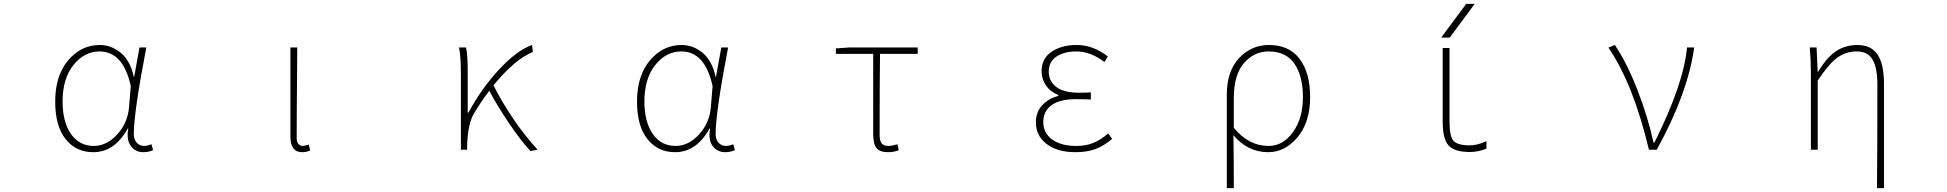

<svg xmlns="http://www.w3.org/2000/svg" viewBox="-20 -772 10040 990"><path d="M460.9 12.7Q372.1 12.7 318.4 -54.7Q264.6 -122.1 264.6 -249Q264.6 -381.8 331.5 -460.9Q398.4 -540 494.1 -540Q553.7 -540 602.5 -500Q651.4 -460 669.9 -376H671.9L699.2 -527.3H734.4Q669.9 -192.4 669.9 -79.1Q669.9 -52.7 685.1 -36.1Q700.2 -19.5 722.7 -19.5Q739.3 -19.5 760.7 -28.3L769.5 2Q746.1 12.7 719.7 12.7Q677.7 12.7 654.3 -19.5Q630.9 -51.8 641.6 -109.4H638.7Q571.3 12.7 460.9 12.7ZM463.9 -19.5Q530.3 -19.5 585 -79.6Q639.6 -139.6 645.5 -221.7L654.3 -328.1Q615.2 -506.8 493.2 -506.8Q415 -506.8 358.9 -437Q302.7 -367.2 302.7 -249Q302.7 -143.6 345.7 -81.5Q388.7 -19.5 463.9 -19.5Z M1538.1 12.7Q1477.5 12.7 1477.5 -66.4V-527.3H1512.7Q1512.7 -472.7 1511.7 -378.4Q1510.7 -284.2 1510.3 -206.5Q1509.8 -128.9 1509.8 -58.6Q1509.8 -40 1518.6 -29.8Q1527.3 -19.5 1541 -19.5Q1549.8 -19.5 1572.3 -26.4L1579.1 3.9Q1561.5 12.7 1538.1 12.7Z M2752 0 2714.8 6.8Q2663.1 -49.8 2603.5 -138.2Q2543.9 -226.6 2502.9 -303.7Q2464.8 -254.9 2424.8 -188.5Q2392.6 -135.7 2388.7 -24.4V0H2356.4V-396.5Q2356.4 -481.4 2346.7 -527.3H2382.8Q2391.6 -490.2 2391.6 -409.2V-191.4H2395.5Q2462.9 -316.4 2554.2 -414.6Q2645.5 -512.7 2723.6 -540L2727.5 -503.9Q2634.8 -466.8 2524.4 -332Q2621.1 -143.6 2752 0Z M3460.9 12.7Q3372.1 12.7 3318.4 -54.7Q3264.6 -122.1 3264.6 -249Q3264.6 -381.8 3331.5 -460.9Q3398.4 -540 3494.1 -540Q3553.7 -540 3602.5 -500Q3651.4 -460 3669.9 -376H3671.9L3699.2 -527.3H3734.4Q3669.9 -192.4 3669.9 -79.1Q3669.9 -52.7 3685.1 -36.1Q3700.2 -19.5 3722.7 -19.5Q3739.3 -19.5 3760.7 -28.3L3769.5 2Q3746.1 12.7 3719.7 12.7Q3677.7 12.7 3654.3 -19.5Q3630.9 -51.8 3641.6 -109.4H3638.7Q3571.3 12.7 3460.9 12.7ZM3463.9 -19.5Q3530.3 -19.5 3585 -79.6Q3639.6 -139.6 3645.5 -221.7L3654.3 -328.1Q3615.2 -506.8 3493.2 -506.8Q3415 -506.8 3358.9 -437Q3302.7 -367.2 3302.7 -249Q3302.7 -143.6 3345.7 -81.5Q3388.7 -19.5 3463.9 -19.5Z M4558.6 12.7Q4516.6 12.7 4499.5 -8.8Q4482.4 -30.3 4482.4 -81.1V-494.1H4290V-522.5L4361.3 -527.3H4711.9V-494.1H4517.6Q4515.6 -353.5 4515.6 -75.2Q4515.6 -45.9 4526.4 -32.7Q4537.1 -19.5 4561.5 -19.5Q4579.1 -19.5 4607.4 -28.3L4614.3 2Q4590.8 12.7 4558.6 12.7Z M5525.4 12.7Q5431.6 12.7 5376.5 -29.8Q5321.3 -72.3 5321.3 -140.6Q5321.3 -195.3 5354.5 -230Q5387.7 -264.6 5436.5 -277.3V-282.2Q5395.5 -298.8 5373 -331.5Q5350.6 -364.3 5350.6 -405.3Q5350.6 -469.7 5401.9 -504.9Q5453.1 -540 5531.2 -540Q5617.2 -540 5692.4 -480.5L5674.8 -452.1Q5603.5 -506.8 5529.3 -506.8Q5467.8 -506.8 5427.7 -480.5Q5387.7 -454.1 5387.7 -403.3Q5387.7 -353.5 5426.3 -323.7Q5464.8 -293.9 5544.9 -293.9Q5577.1 -293.9 5604.5 -295.9V-258.8Q5573.2 -260.7 5528.3 -260.7Q5445.3 -260.7 5402.3 -230Q5359.4 -199.2 5359.4 -142.6Q5359.4 -85.9 5405.3 -52.7Q5451.2 -19.5 5529.3 -19.5Q5578.1 -19.5 5615.2 -34.2Q5652.3 -48.8 5694.3 -84L5714.8 -55.7Q5669.9 -18.6 5627 -2.9Q5584 12.7 5525.4 12.7Z M6305.7 198.2V-283.2Q6305.7 -404.3 6368.7 -472.2Q6431.6 -540 6523.4 -540Q6627 -540 6681.2 -468.3Q6735.4 -396.5 6735.4 -271.5Q6735.4 -142.6 6670.9 -64.9Q6606.4 12.7 6519.5 12.7Q6413.1 12.7 6339.8 -75.2Q6341.8 31.2 6341.8 198.2ZM6521.5 -19.5Q6595.7 -19.5 6647 -90.8Q6698.2 -162.1 6698.2 -271.5Q6698.2 -378.9 6654.8 -442.9Q6611.3 -506.8 6521.5 -506.8Q6446.3 -506.8 6394 -446.3Q6341.8 -385.7 6341.8 -267.6V-113.3Q6418 -19.5 6521.5 -19.5Z M7455.1 -578.1H7411.1L7540 -752H7584ZM7454.1 -524.4V-142.6Q7454.1 -67.4 7475.6 -44.9Q7497.1 -22.5 7558.6 -22.5Q7596.7 -22.5 7644.5 -43.9V-5.9Q7602.5 11.7 7558.6 11.7Q7479.5 11.7 7449.2 -22Q7418.9 -55.7 7418.9 -142.6V-524.4Z M8522.5 0H8482.4Q8401.4 -339.8 8273.4 -526.4L8306.6 -540Q8369.1 -447.3 8423.3 -307.6Q8477.5 -168 8505.9 -37.1H8510.7Q8661.1 -337.9 8678.7 -527.3H8715.8Q8682.6 -290 8522.5 0Z M9694.3 198.2H9658.2Q9660.2 21.5 9660.2 -334Q9660.2 -422.9 9635.3 -464.8Q9610.4 -506.8 9554.7 -506.8Q9498 -506.8 9454.1 -475.1Q9410.2 -443.4 9352.5 -356.4V0H9317.4V-396.5Q9317.4 -463.9 9311.5 -527.3H9346.7L9352.5 -401.4H9354.5Q9398.4 -475.6 9446.8 -507.8Q9495.1 -540 9557.6 -540Q9627.9 -540 9661.1 -490.7Q9694.3 -441.4 9694.3 -338.9Z"/></svg>

Font: Gen Shin Gothic Monospace ExtraLight
Style: Regular
Weight: 200
Designer: [Source Han Sans]
Ryoko NISHIZUKA  (kana & ideographs); Paul D. Hunt (Latin, Greek & Cyrillic); Wenlong ZHANG  (bopomofo
Version: Version 1.002.20150607